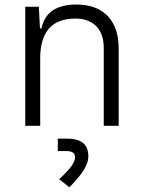

<svg xmlns="http://www.w3.org/2000/svg" viewBox="-20 -547 626 835"><path d="M431.2 0H496.1V-336.9C496.1 -458 429.2 -527.3 313 -527.3C225.1 -527.3 175.3 -493.2 160.6 -423.8H153.8L148.9 -517.6H89.8V0H154.8V-292.5C154.8 -409.2 206.5 -466.3 307.6 -466.3C385.3 -466.3 431.2 -420.4 431.2 -338.4ZM281.7 267.6C338.4 210.4 364.3 168.5 364.3 133.8C364.3 80.1 334 55.7 268.1 55.7H231.4V109.9H266.6C293.9 109.9 306.6 118.2 306.6 137.2C306.6 158.7 285.2 188.5 237.3 232.4Z"/></svg>

Font: Cascadia Mono Light
Style: Regular
Weight: 300
Monospace: yes
Designer: Aaron Bell
Foundry: Saja Typeworks
Version: Version 2404.023